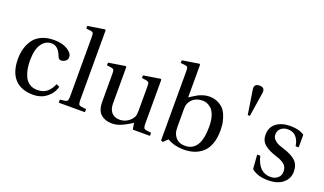

<svg xmlns="http://www.w3.org/2000/svg" viewBox="-73 -1205 2840 1681"><g transform="rotate(20 1346.5 -365.0)"><path d="M49 -240Q49 -293 62 -337.5Q75 -382 102 -420Q129 -458 177.5 -480Q226 -502 292 -502Q369 -502 417.5 -472Q466 -442 466 -405Q466 -380 446.5 -367Q427 -354 407 -354Q386 -354 376 -380Q344 -467 281 -467Q225 -467 189 -415.5Q153 -364 153 -258Q153 -219 159.5 -183.5Q166 -148 181.5 -114Q197 -80 227.5 -60Q258 -40 300 -40Q353 -40 386.5 -66Q420 -92 444 -146L473 -132Q460 -82 426 -48Q392 -14 355.5 -1Q319 12 281 12Q168 12 108.5 -52Q49 -116 49 -240Z M516 0V-29Q570 -33 580.5 -41Q591 -49 591 -87V-642Q591 -670 585 -678Q579 -686 559 -688L521 -692V-717L678 -742L685 -736V-87Q685 -49 695.5 -41Q706 -33 760 -29V0Z M801 -452V-477L958 -502L965 -496V-156Q965 -100 992.5 -71Q1020 -42 1066 -42Q1105 -42 1138.5 -62.5Q1172 -83 1189 -117Q1197 -133 1197 -177V-402Q1197 -428 1191 -436Q1185 -444 1165 -447L1127 -452V-477L1284 -502L1291 -496V-87Q1291 -49 1302 -41Q1313 -33 1366 -29V0H1206L1196 -60Q1195 -59 1159 -37Q1123 -15 1087 -1.5Q1051 12 1013 12Q950 12 910.5 -23Q871 -58 871 -138V-402Q871 -428 865 -436Q859 -444 839 -447Z M1565 -163Q1565 -121 1572 -100Q1600 -23 1682 -23Q1826 -23 1826 -250Q1826 -311 1812 -353.5Q1798 -396 1776 -415Q1754 -434 1735 -441Q1716 -448 1697 -448Q1610 -448 1575 -378Q1565 -358 1565 -321ZM1401 -692V-717L1558 -742L1565 -736V-431Q1568 -433 1595.5 -450.5Q1623 -468 1638 -476Q1653 -484 1681.5 -493Q1710 -502 1737 -502Q1788 -502 1826 -481.5Q1864 -461 1883 -433.5Q1902 -406 1913.5 -368.5Q1925 -331 1927.5 -306Q1930 -281 1930 -256Q1930 -182 1910 -128.5Q1890 -75 1854.5 -45Q1819 -15 1776.5 -1.5Q1734 12 1681 12Q1597 12 1529 -27L1489 12L1471 4V-642Q1471 -670 1465 -678Q1459 -686 1439 -688Z M2073 -689Q2072 -694 2072 -703Q2072 -742 2118 -742Q2164 -742 2164 -703Q2164 -694 2163 -689L2128 -464H2108Z M2304 -167H2333Q2367 -23 2479 -23Q2519 -23 2545.5 -45.5Q2572 -68 2572 -106Q2572 -130 2562.5 -148.5Q2553 -167 2534.5 -179Q2516 -191 2501 -197.5Q2486 -204 2464 -211Q2393 -233 2353 -266Q2313 -299 2313 -356Q2313 -426 2362.5 -464Q2412 -502 2495 -502Q2577 -502 2624 -468V-351H2595Q2589 -401 2561 -434Q2533 -467 2483 -467Q2444 -467 2418.5 -445.5Q2393 -424 2393 -386Q2393 -360 2413.5 -340Q2434 -320 2452 -313Q2470 -306 2500 -296Q2582 -271 2619.5 -235Q2657 -199 2657 -136Q2657 -71 2607 -29.5Q2557 12 2470 12Q2368 12 2314 -36Z"/></g></svg>

Font: Heuristica
Style: Regular
Weight: 400
Version: Version 1.0.1 ; ttfautohint (v1.4.1)